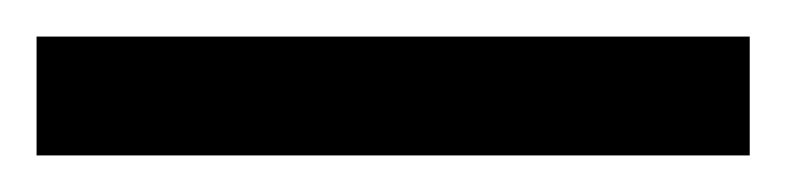

<svg xmlns="http://www.w3.org/2000/svg" viewBox="-22 -23 430 105"><path d="M-2 62V-3H388V62Z"/></svg>

Font: Noto Sans Telugu UI Condensed Medium
Style: Regular
Weight: 500
Width: 3
Designer: Jelle Bosma - Monotype Design Team
Foundry: Monotype Imaging Inc.
Version: Version 2.006; ttfautohint (v1.8.4.7-5d5b)